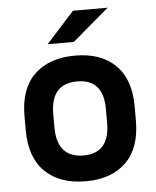

<svg xmlns="http://www.w3.org/2000/svg" viewBox="-52 -766 667 819"><g transform="rotate(-5 281.0 -356.5)"><path d="M45.9 -230.5V-292Q45.9 -408.2 108.9 -468.8Q171.9 -529.3 283.2 -529.3Q393.6 -529.3 455.6 -468.3Q517.6 -407.2 517.6 -292V-230.5Q517.6 -113.3 455.1 -52.2Q392.6 8.8 283.2 8.8Q171.9 8.8 108.9 -52.2Q45.9 -113.3 45.9 -230.5ZM394.5 -231.4V-290Q394.5 -356.4 365.7 -387.7Q336.9 -418.9 283.2 -418.9Q168.9 -418.9 168.9 -290V-231.4Q168.9 -102.5 283.2 -101.6Q394.5 -102.5 394.5 -231.4ZM291 -720.7H439.5L283.2 -587.9H170.9Z"/></g></svg>

Font: Dinish Expanded
Style: Bold
Weight: 700
Width: 7
Designer: Charles Nix
Foundry: Playbeing
Version: Version 2.005; ttfautohint (v1.8.3)